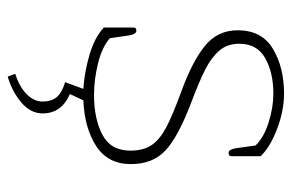

<svg xmlns="http://www.w3.org/2000/svg" viewBox="-146 -390 738 485"><g transform="rotate(90 222.5 -148.0)"><path d="M167 182Q201 171 219 152.5Q237 134 237 113Q237 91 226 77.5Q215 64 188 56L205 10Q161 7 117.5 -6Q74 -19 50 -42V-117Q50 -124 58 -124Q67 -124 70 -105L77 -57Q100 -37 141 -27Q182 -17 220 -17Q280 -17 320.5 -38Q361 -59 361 -109Q361 -142 347 -162.5Q333 -183 303 -199Q273 -215 213 -237Q136 -265 96.5 -297Q57 -329 57 -380Q57 -441 104 -469Q151 -497 217 -497Q260 -497 306 -479.5Q352 -462 375 -438V-364Q375 -357 367 -357Q362 -357 359.5 -361Q357 -365 355 -375L348 -425Q328 -446 290 -458Q252 -470 217 -470Q164 -470 127.5 -449.5Q91 -429 91 -384Q91 -354 108 -334Q125 -314 155 -298.5Q185 -283 241 -262Q325 -230 360 -198Q395 -166 395 -110Q395 -52 349.5 -22.5Q304 7 234 10L218 44Q267 65 267 113Q267 143 239.5 166.5Q212 190 174 201Z"/></g></svg>

Font: Maitree ExtraLight
Style: Regular
Weight: 250
Designer: CadsonDemak Team
Foundry: CadsonDemak
Version: Version 1.002